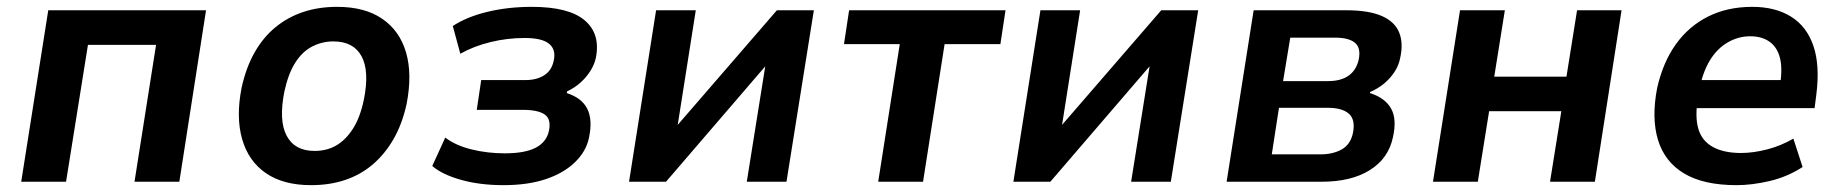

<svg xmlns="http://www.w3.org/2000/svg" viewBox="-20 -531 5383 561"><path d="M42 0 121 -501H582L504 0H373L436 -400H237L173 0Z M889 10Q808 10 757 -25Q706 -60 687.5 -124.5Q669 -189 686 -275Q699 -334 724 -378Q749 -422 785 -451.5Q821 -481 866 -496Q911 -511 965 -511Q1046 -511 1097 -476Q1148 -441 1166.5 -377.5Q1185 -314 1168 -227Q1155 -168 1129.5 -124Q1104 -80 1068.5 -50Q1033 -20 988 -5Q943 10 889 10ZM899 -90Q935 -90 962.5 -106Q990 -122 1011 -154.5Q1032 -187 1043 -239Q1060 -323 1036.5 -366.5Q1013 -410 954 -410Q921 -410 892 -395Q863 -380 842.5 -347.5Q822 -315 811 -264Q794 -179 817.5 -134.5Q841 -90 899 -90Z M1451 10Q1382 10 1327 -5.5Q1272 -21 1243 -46L1281 -129Q1311 -106 1357.5 -94.5Q1404 -83 1455 -83Q1514 -83 1545.5 -99.5Q1577 -116 1584 -149Q1591 -183 1571.5 -196.5Q1552 -210 1508 -210H1373L1386 -297H1515Q1548 -297 1570 -311Q1592 -325 1598 -354Q1605 -386 1584.5 -403Q1564 -420 1513 -420Q1462 -420 1413 -408Q1364 -396 1325 -374L1303 -455Q1344 -482 1404.5 -496.5Q1465 -511 1534 -511Q1642 -511 1688.5 -471.5Q1735 -432 1721 -362Q1717 -343 1705.5 -324.5Q1694 -306 1677 -290.5Q1660 -275 1637 -264L1636 -259Q1680 -245 1696 -213Q1712 -181 1701 -129Q1693 -89 1660 -57Q1627 -25 1574.5 -7.5Q1522 10 1451 10Z M1818 0 1897 -501H2013L1958 -152H1948L2250 -501H2358L2278 0H2162L2218 -350H2227L1926 0Z M2546 0 2609 -402H2446L2461 -501H2918L2903 -402H2740L2677 0Z M2941 0 3020 -501H3136L3081 -152H3071L3373 -501H3481L3401 0H3285L3341 -350H3350L3049 0Z M3564 0 3643 -501H3913Q3979 -501 4017 -484.5Q4055 -468 4068 -436.5Q4081 -405 4071 -361Q4067 -340 4055 -321.5Q4043 -303 4025.5 -288Q4008 -273 3983 -262V-259Q4027 -245 4044.5 -214Q4062 -183 4050 -130Q4037 -68 3982.5 -34Q3928 0 3842 0ZM3696 -80H3838Q3875 -80 3900.5 -94.5Q3926 -109 3933 -142Q3941 -181 3921.5 -198.5Q3902 -216 3860 -216H3717ZM3729 -294H3860Q3898 -294 3920.5 -310Q3943 -326 3950 -357Q3957 -391 3939 -406Q3921 -421 3881 -421H3750Z M4167 0 4246 -501H4377L4346 -307H4557L4588 -501H4718L4640 0H4509L4542 -206H4331L4298 0Z M5054 10Q4958 10 4901 -24Q4844 -58 4824.5 -122Q4805 -186 4822 -274Q4839 -349 4876.5 -401.5Q4914 -454 4970.5 -482.5Q5027 -511 5100 -511Q5167 -511 5213 -482.5Q5259 -454 5278.5 -397Q5298 -340 5287 -254L5282 -215H4917L4930 -297H5199L5180 -275Q5189 -329 5181 -361Q5173 -393 5150.5 -409Q5128 -425 5094 -425Q5059 -425 5028 -407Q4997 -389 4976 -354.5Q4955 -320 4945 -268L4941 -244Q4932 -189 4942.5 -154Q4953 -119 4985 -101.5Q5017 -84 5067 -84Q5103 -84 5143.5 -94.5Q5184 -105 5220 -126L5247 -43Q5202 -14 5150.5 -2Q5099 10 5054 10Z"/></svg>

Font: Nunito Sans 7pt SemiCondensed
Style: Bold Italic
Weight: 700
Width: 4
Italic angle: -9°
Designer: Vernon Adams
Foundry: Vernon Adams
Version: Version 3.101;gftools[0.9.27]